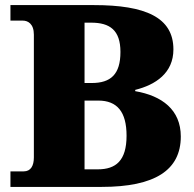

<svg xmlns="http://www.w3.org/2000/svg" viewBox="-20 -734 760 754"><path d="M21 0H379C589 0 690 -66 690 -198C690 -303 616 -358 511 -376V-381C591 -401 661 -447 661 -540C661 -666 551 -714 349 -714H21V-653H70C89 -653 113 -641 113 -598V-116C113 -83 101 -61 73 -61H21ZM340 -408H312V-645H338C411 -645 453 -616 453 -530C453 -442 415 -408 340 -408ZM364 -69H312V-339H366C440 -339 477 -295 477 -201C477 -103 435 -69 364 -69Z"/></svg>

Font: Noto Serif Lao Black
Style: Regular
Weight: 900
Designer: Monotype Design Team
Foundry: Monotype Imaging Inc.
Version: Version 2.003